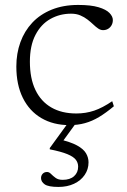

<svg xmlns="http://www.w3.org/2000/svg" viewBox="-20 -484 502 758"><path d="M288.5 -464.5Q339 -464.5 369 -455.5Q399 -446.5 412.2 -432.8Q425.5 -419 425.5 -405Q425.5 -393.5 420.5 -384.5Q415.5 -375.5 406.8 -370.2Q398 -365 387 -365Q377 -365 367.5 -371.5Q358 -378 347.8 -387.8Q337.5 -397.5 325.2 -407Q313 -416.5 297.2 -423.2Q281.5 -430 260.5 -430Q216 -430 179 -409.2Q142 -388.5 120 -346.2Q98 -304 98 -240.5Q98 -174.5 119.8 -129Q141.5 -83.5 182.5 -59.8Q223.5 -36 281.5 -36Q318.5 -36 351.8 -47.2Q385 -58.5 423 -84.5L429.5 -64.5Q398.5 -38.5 371 -22Q343.5 -5.5 315.2 2.2Q287 10 254.5 10Q190.5 10 143.2 -17.8Q96 -45.5 70.2 -97.5Q44.5 -149.5 44.5 -221.5Q44.5 -273 60.5 -317.2Q76.5 -361.5 107.5 -394.5Q138.5 -427.5 184.2 -446Q230 -464.5 288.5 -464.5ZM211 254Q171 254 156.5 243.8Q142 233.5 142 219Q142 209 148.5 202Q155 195 166 195Q174 195 181.5 202.8Q189 210.5 199.5 218.2Q210 226 227.5 226Q256.5 226 272.5 211.5Q288.5 197 288.5 174Q288.5 158.5 279.2 146.5Q270 134.5 245.8 124.5Q221.5 114.5 176.5 105.5V100.5L255 -7.5H287L216.5 89.5L211.5 65.5Q258 76 283.8 90Q309.5 104 319.5 121Q329.5 138 329.5 157Q329.5 184.5 314.2 206.8Q299 229 272.2 241.5Q245.5 254 211 254Z"/></svg>

Font: Newsreader 14pt Light
Style: Regular
Weight: 300
Designer: Hugues Gentile
Foundry: Production Type
Version: Version 1.003